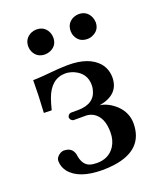

<svg xmlns="http://www.w3.org/2000/svg" viewBox="-122 -703 659 792"><g transform="rotate(-20 207.0 -307.0)"><path d="M180.2 -22.9Q231.9 -22.9 258.3 -62.5Q274.9 -87.9 274.9 -124Q274.9 -187.5 237.8 -211.9Q222.2 -221.7 204.1 -222.2H148.9Q136.2 -225.1 133.8 -238.8Q136.2 -252.4 148.9 -254.9H180.2Q254.4 -254.9 267.1 -315.4Q269 -324.7 269 -333Q269 -384.8 219.7 -406.7Q201.2 -414.6 183.1 -415Q119.6 -415 92.3 -339.8Q85.4 -320.3 78.1 -291L43.9 -292Q48.8 -367.7 48.8 -434.1Q77.6 -434.1 158.2 -441.9Q182.1 -443.8 206.1 -443.8Q295.9 -443.8 336.9 -397.5Q359.4 -370.6 359.9 -334Q359.9 -258.8 272.5 -243.2Q270.5 -242.7 270 -243.2Q306.6 -238.8 340.8 -207.5Q376.5 -173.3 377 -126Q377 -9.8 243.2 8.8Q218.8 12.2 191.9 12.2Q88.9 12.2 48.8 -37.6Q32.7 -58.6 32.2 -84Q32.2 -102.1 52.2 -113.8Q60.1 -117.7 66.9 -118.2Q104.5 -118.2 112.3 -85Q112.8 -82.5 112.8 -81.1Q119.1 -37.6 148.4 -27.3Q162.1 -22.9 180.2 -22.9ZM263.2 -570.8Q263.2 -607.4 295.9 -621.6Q306.6 -626 317.9 -626Q353 -626 367.7 -594.2Q372.6 -582.5 373 -570.8Q373 -536.1 340.8 -522Q330.1 -517.1 317.9 -517.1Q282.2 -517.1 268.1 -548.3Q263.2 -559.1 263.2 -570.8ZM77.1 -570.8Q77.1 -606 108.9 -621.1Q120.6 -626 131.8 -626Q168.5 -626 182.6 -593.3Q187 -582.5 187 -570.8Q187 -536.1 155.3 -522Q143.6 -517.1 131.8 -517.1Q96.7 -517.1 82 -548.3Q77.1 -559.6 77.1 -570.8Z"/></g></svg>

Font: Linux Libertine O
Style: Bold
Weight: 700
Designer: Philipp H. Poll
Foundry: Philipp H. Poll
Version: Version 5.0.0